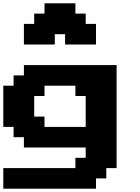

<svg xmlns="http://www.w3.org/2000/svg" viewBox="-20 -1020 852 1165"><path d="M0 125H562.5V62.5H625V0H687.5V-625H125V-562.5H62.5V-500H0V-250H62.5V-187.5H125V-125H500V-62.5H437.5V0H0ZM500 -250H250V-312.5H187.5V-437.5H250V-500H437.5V-437.5H500ZM375 -750H562.5V-875H500V-937.5H437.5V-1000H250V-937.5H187.5V-875H125V-750H312.5V-812.5H375Z"/></svg>

Font: Faithful 32x
Style: Semibold
Weight: 400
Foundry: Faithful Resource Pack
Version: Version 1.0; January 27, 2023